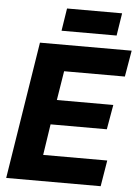

<svg xmlns="http://www.w3.org/2000/svg" viewBox="-59 -931 707 976"><g transform="rotate(5 294.5 -442.5)"><path d="M10 0 121 -700H589L566 -566H256L232 -417H520L498 -291H211L187 -133H514L492 0ZM225 -770 243 -885H524L506 -770Z"/></g></svg>

Font: Georama
Style: Bold Italic
Weight: 700
Italic angle: -9°
Designer: Jean-Baptiste Levee
Foundry: Production Type
Version: Version 1.000